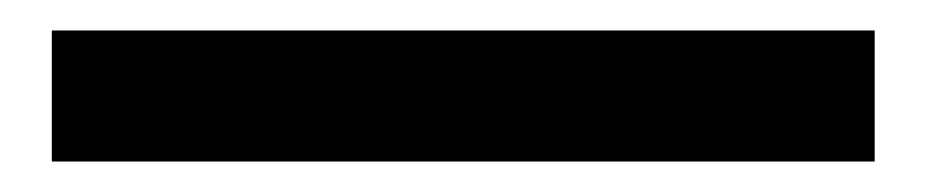

<svg xmlns="http://www.w3.org/2000/svg" viewBox="-20 -37 607 126"><path d="M14 -17H554V69H14Z"/></svg>

Font: SpoqaHanSansJP-Bold
Style: Regular
Weight: 700
Designer: [Source Han Sans]
Ryoko NISHIZUKA  (kana & ideographs); Paul D. Hunt (Latin, Greek & Cyrillic); Wenlong ZHANG  (bopomofo
Foundry: Spoqa (http://bi.spoqa.com)
Version: Version 1.002.20150607